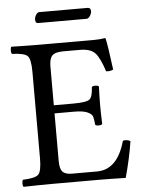

<svg xmlns="http://www.w3.org/2000/svg" viewBox="-55 -839 668 886"><g transform="rotate(-5 278.5 -396.5)"><path d="M375 -745.1H150.9Q137.7 -745.1 138.2 -763.2Q138.2 -772.9 145 -783.9Q151.9 -794.9 160.2 -794.9H384.8Q398.9 -794.9 398.9 -777.8Q398.9 -768.1 391.4 -756.6Q383.8 -745.1 375 -745.1ZM280.8 -360.8Q341.8 -360.8 356 -372.8Q370.1 -384.8 372.1 -429.2Q376 -434.1 387.9 -434.1Q399.9 -434.1 404.8 -429.2Q402.8 -381.3 402.8 -342.8Q402.8 -306.6 404.8 -254.9Q399.9 -250 387.9 -250Q376 -250 372.1 -254.9Q370.1 -281.7 366 -293.5Q361.8 -305.2 341.8 -314.2Q321.8 -323.2 280.8 -323.2H189.9V-102.1Q189.9 -66.9 202.4 -53Q214.8 -39.1 246.1 -39.1H361.8Q457 -39.1 493.2 -169.9Q512.2 -174.8 527.8 -165Q515.6 -85.9 491.2 2Q411.1 0 362.8 0H147.9Q91.8 0 18.1 2Q14.2 -2 14.2 -13.9Q14.2 -25.9 18.1 -30.8Q74.2 -32.7 89.6 -47.4Q105 -62 105 -122.1V-522.9Q105 -583 89.6 -597.4Q74.2 -611.8 18.1 -613.8Q14.2 -617.7 14.2 -629.9Q14.2 -642.1 18.1 -647Q98.1 -645 147 -645H401.9Q427.7 -645 451.2 -648.9Q455.1 -648.9 455.1 -646Q462.9 -611.8 477.1 -501Q460.9 -493.2 443.8 -496.1Q424.8 -556.2 403.8 -580.6Q382.8 -605 331.1 -605H255.9Q216.8 -605 203.4 -590.6Q189.9 -576.2 189.9 -541V-360.8Z"/></g></svg>

Font: Linux Libertine O
Style: Regular
Weight: 400
Designer: Philipp H. Poll
Foundry: Philipp H. Poll
Version: Version 5.3.0